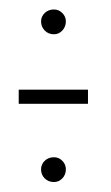

<svg xmlns="http://www.w3.org/2000/svg" viewBox="-20 -438 229 395"><path d="M18.5 -224.5H161V-253.5H18.5ZM91 -63.5Q101 -63.5 108.2 -71Q115.5 -78.5 115.5 -89.5Q115.5 -100 108.2 -107.2Q101 -114.5 91 -114.5Q79.5 -114.5 72 -107.2Q64.5 -100 64.5 -89.5Q64.5 -78.5 72 -71Q79.5 -63.5 91 -63.5ZM91 -367.5Q101 -367.5 108.2 -375.2Q115.5 -383 115.5 -394Q115.5 -404 108.2 -411.2Q101 -418.5 91 -418.5Q79.5 -418.5 72 -411.2Q64.5 -404 64.5 -394Q64.5 -383 72 -375.2Q79.5 -367.5 91 -367.5Z"/></svg>

Font: Anybody UltraCondensed Thin ExtraLight
Style: Regular
Weight: 250
Version: Version 1.111